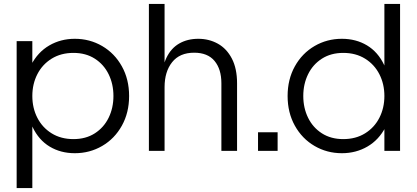

<svg xmlns="http://www.w3.org/2000/svg" viewBox="-20 -770 2127 980"><path d="M362 -572Q438 -572 501.5 -535Q565 -498 602 -431.5Q639 -365 639 -280Q639 -195 602 -128.5Q565 -62 501.5 -25Q438 12 362 12Q290 12 234 -21.5Q178 -55 146.5 -121Q115 -187 115 -280H105Q105 -373 139 -438.5Q173 -504 231.5 -538Q290 -572 362 -572ZM355 -60Q418 -60 464 -89.5Q510 -119 534.5 -169Q559 -219 559 -280Q559 -341 534.5 -391Q510 -441 464 -470.5Q418 -500 355 -500Q291 -500 243.5 -470.5Q196 -441 170.5 -391Q145 -341 145 -280Q145 -219 170.5 -169Q196 -119 243.5 -89.5Q291 -60 355 -60ZM65 -560H145V-400L125 -280L145 -183V190H65Z M971 -501Q897 -501 858.5 -452.5Q820 -404 820 -325L806 -355Q806 -426 829.5 -475Q853 -524 895 -548Q937 -572 992 -572Q1047 -572 1092 -547Q1137 -522 1163.5 -471Q1190 -420 1190 -345V0H1110V-345Q1110 -417 1075 -459Q1040 -501 971 -501ZM740 -750H820V0H740Z M1397 -95V0H1297V-95Z M1725 -572Q1649 -572 1585.5 -535Q1522 -498 1485 -431.5Q1448 -365 1448 -280Q1448 -195 1485 -128.5Q1522 -62 1585.5 -25Q1649 12 1725 12Q1797 12 1855.5 -22Q1914 -56 1948 -121.5Q1982 -187 1982 -280H1972Q1972 -373 1940.5 -439Q1909 -505 1853 -538.5Q1797 -572 1725 -572ZM1732 -60Q1669 -60 1623 -89.5Q1577 -119 1552.5 -169Q1528 -219 1528 -280Q1528 -341 1552.5 -391Q1577 -441 1623 -470.5Q1669 -500 1732 -500Q1796 -500 1843.5 -470.5Q1891 -441 1916.5 -391Q1942 -341 1942 -280Q1942 -219 1916.5 -169Q1891 -119 1843.5 -89.5Q1796 -60 1732 -60ZM1942 -750V-377L1962 -280L1942 -160V0H2022V-750Z"/></svg>

Font: TASA Explorer VF
Style: Regular
Weight: 400
Designer: Weizhong Zhang
Foundry: Local Remote
Version: Version 1.000;Glyphs 3.2 (3192)